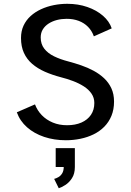

<svg xmlns="http://www.w3.org/2000/svg" viewBox="-20 -726 690 1009"><path d="M326.3 11Q264.5 11 212.1 -6.6Q159.7 -24.1 122.3 -57Q84.9 -89.9 68.4 -135.9L163.9 -177.4Q175.8 -145.4 199.8 -120.6Q223.8 -95.9 257.5 -81.9Q291.1 -67.9 332.3 -67.9Q375.9 -67.9 408.1 -82.1Q440.3 -96.4 458 -122.5Q475.7 -148.6 475.7 -184.8Q475.7 -212.4 460.8 -234.1Q445.8 -255.9 420.5 -272.1Q395.1 -288.3 363.9 -300.1Q332.6 -311.9 300.1 -320.1Q254.1 -332.2 215.7 -349.1Q177.4 -366.1 149.2 -390.3Q121.1 -414.5 105.7 -448Q90.4 -481.4 90.4 -526.3Q90.4 -562.6 103.8 -591.5Q117.3 -620.3 141 -641.8Q164.8 -663.3 195.7 -677.5Q226.6 -691.8 262 -698.9Q297.3 -706 333.6 -706Q390.7 -706 439.1 -689.2Q487.4 -672.4 521 -643.3Q554.6 -614.2 567.1 -576.9L473.3 -535Q462.9 -564.3 442.6 -584.9Q422.3 -605.5 393.8 -616.3Q365.2 -627.1 330.1 -627.1Q303.6 -627.1 279.2 -620.9Q254.9 -614.6 235.6 -602.2Q216.4 -589.9 205.1 -571.6Q193.9 -553.3 193.9 -529.2Q193.9 -494.5 212.5 -470.4Q231 -446.3 263.8 -430.2Q296.6 -414.1 339.6 -403Q373.1 -394.2 407.2 -382.4Q441.4 -370.6 472.2 -354Q503 -337.4 527.1 -314.8Q551.3 -292.1 565.3 -261.9Q579.3 -231.6 579.3 -192.3Q579.3 -150.4 565.7 -117.4Q552.1 -84.4 528.1 -60.1Q504.1 -35.9 472.2 -20.2Q440.2 -4.5 403 3.2Q365.7 11 326.3 11ZM288.8 263.3 264.6 214.1Q274.9 211.6 286.5 205.1Q298.2 198.7 306.6 185.3Q315 171.9 315 149.4L373.4 151.7Q373.4 187.4 358.1 210.6Q342.9 233.9 322.9 246.4Q302.9 259 288.8 263.3ZM272.7 151.7V52.3H373.4V151.7Z"/></svg>

Font: Trispace Thin
Style: Regular
Weight: 100
Designer: Tyler Finck
Foundry: Etcetera Type Company
Version: Version 1.210